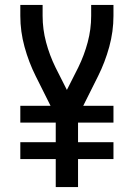

<svg xmlns="http://www.w3.org/2000/svg" viewBox="-20 -755 540 775"><path d="M205 0V-113H62V-181H205V-260H62V-328H184L124 -448Q96 -504 79 -566Q62 -628 62 -691V-735H152V-691Q152 -637 166 -584.5Q180 -532 204 -483L250 -392L296 -483Q320 -532 334 -584.5Q348 -637 348 -691V-735H438V-691Q438 -628 421 -566Q404 -504 376 -448L316 -328H438V-260H295V-181H438V-113H295V0Z"/></svg>

Font: Iosevka Curly Medium
Style: Regular
Weight: 500
Monospace: yes
Designer: Belleve Invis
Foundry: Belleve Invis
Version: Version 22.1.2; ttfautohint (v1.8.4)